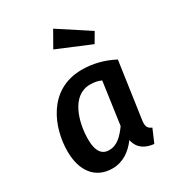

<svg xmlns="http://www.w3.org/2000/svg" viewBox="-198 -934 967 1063"><g transform="rotate(-30 285.5 -402.5)"><path d="M308 -820 251 -720 464 -631 501 -694ZM331 -544C115 -544 37 -341 37 -192C37 -67 97 15 207 15C274 15 326 -22 365 -75C377 -18 418 7 474 13L510 -71C480 -83 477 -102 482 -138L533 -493C468 -527 401 -544 331 -544ZM329 -450C358 -450 377 -446 400 -436L362 -166C326 -116 290 -82 242 -82C198 -82 169 -112 169 -192C169 -302 212 -450 329 -450Z"/></g></svg>

Font: Fira Sans Medium
Style: Italic
Weight: 500
Italic angle: -8°
Designer: bBox Type GmbH & Carrois Corporate GbR & Edenspiekermann AG
Foundry: bBox Type GmbH & Carrois Corporate GbR & Edenspiekermann AG
Version: Version 4.301;PS 004.301;hotconv 1.0.88;makeotf.lib2.5.64775